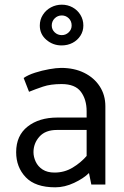

<svg xmlns="http://www.w3.org/2000/svg" viewBox="-20 -788 528 820"><path d="M123 -138Q123 -176 148.5 -204.5Q174 -233 223 -233H350V-122Q325 -93 290 -72Q255 -51 213 -51Q182 -51 162 -64Q142 -77 132.5 -97.5Q123 -118 123 -138ZM104 -396Q131 -407 163.5 -418Q196 -429 243 -429Q301 -429 325.5 -396Q350 -363 350 -313V-286H225Q147 -286 98 -247.5Q49 -209 49 -138Q49 -74 90 -31Q131 12 216 12Q256 12 296.5 -7Q337 -26 360 -49L370 0H430V-334Q430 -382 406 -419Q382 -456 339.5 -477Q297 -498 241 -498Q221 -498 190 -492.5Q159 -487 129.5 -477.5Q100 -468 81 -455ZM244 -768Q219 -768 197.5 -756.5Q176 -745 163 -724.5Q150 -704 150 -679Q150 -642 178 -618Q206 -594 243 -594Q269 -594 290 -605Q311 -616 323.5 -635.5Q336 -655 336 -679Q336 -704 323.5 -724.5Q311 -745 290 -756.5Q269 -768 244 -768ZM244 -638Q226 -638 213.5 -650Q201 -662 201 -679Q201 -697 213.5 -709.5Q226 -722 244 -722Q261 -722 273.5 -710Q286 -698 286 -679Q286 -662 273.5 -650Q261 -638 244 -638Z"/></svg>

Font: Catamaran Thin
Style: Regular
Weight: 400
Version: Version 2.000